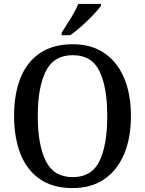

<svg xmlns="http://www.w3.org/2000/svg" viewBox="-20 -951 742 981"><path d="M351 10Q250 10 183.5 -36Q117 -82 84.5 -165Q52 -248 52 -359Q52 -470 84.5 -552Q117 -634 184 -679.5Q251 -725 352 -725Q447 -725 513.5 -679.5Q580 -634 614.5 -551.5Q649 -469 649 -358Q649 -247 614.5 -164.5Q580 -82 513.5 -36Q447 10 351 10ZM351 -46Q449 -46 488.5 -128.5Q528 -211 528 -358Q528 -505 488.5 -587Q449 -669 352 -669Q255 -669 214 -587Q173 -505 173 -358Q173 -211 214 -128.5Q255 -46 351 -46ZM295 -784Q316 -816 341 -856.5Q366 -897 380 -931H496V-921Q484 -904 457 -875.5Q430 -847 398 -818.5Q366 -790 339 -771H295Z"/></svg>

Font: Noto Serif Tamil SemiCondensed Medium
Style: Italic
Weight: 500
Width: 4
Italic angle: -12°
Designer: Indian Type Foundry, Tom Grace, and the Monotype Design Team
Foundry: Monotype Imaging Inc.
Version: Version 2.003; ttfautohint (v1.8.4.7-5d5b)